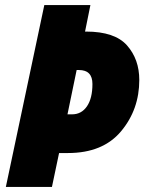

<svg xmlns="http://www.w3.org/2000/svg" viewBox="-20 -734 577 754"><path d="M184 0 212 -133H247Q384 -133 455.5 -218.5Q527 -304 527 -420Q527 -501 479 -555.5Q431 -610 318 -610H314L335 -714H154L3 0ZM281 -459H290Q343 -459 343 -404Q343 -348 321.5 -316.5Q300 -285 263 -285H245Z"/></svg>

Font: Noto Sans Display SemiCondensed Black
Style: Italic
Weight: 900
Width: 4
Designer: Monotype Design team
Foundry: Monotype Imaging Inc.
Version: 1.000